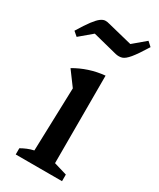

<svg xmlns="http://www.w3.org/2000/svg" viewBox="-197 -795 707 855"><g transform="rotate(30 157.0 -367.0)"><path d="M41 0V-32Q55 -40 70.5 -46.5Q86 -53 104 -57L114 -382L60 -455Q94 -475 132 -487.5Q170 -500 212 -504V-54L279 -34V0ZM14 -589 -8 -608Q18 -651 35.5 -674Q53 -697 65.5 -706Q78 -715 88.5 -715.5Q99 -716 112 -712L237 -681L300 -734L322 -714Q290 -662 270.5 -638.5Q251 -615 236 -610.5Q221 -606 203 -610L77 -642Z"/></g></svg>

Font: Piazzolla Thin SemiBold
Style: Regular
Weight: 600
Version: Version 2.005